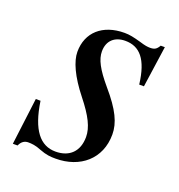

<svg xmlns="http://www.w3.org/2000/svg" viewBox="-92 -520 572 612"><g transform="rotate(20 194.5 -214.5)"><path d="M366 -442H352C344 -428 337 -424 322 -424C314 -424 305 -425 286 -431C261 -438 247 -441 230 -441C156 -441 109 -399 109 -333C109 -301 129 -256 172 -202C211 -153 228 -119 228 -87C228 -38 199 -10 152 -10C100 -10 66 -51 52 -146H36L16 13H32C39 -3 50 -8 61 -8C72 -8 86 -7 105 1C128 10 143 11 160 11C243 11 304 -40 304 -123C304 -162 286 -201 236 -259C197 -305 182 -334 182 -361C182 -398 206 -418 241 -418C290 -418 320 -385 330 -302H346Z"/></g></svg>

Font: STIXGeneral
Style: Italic
Weight: 400
Italic angle: -16.33°
Designer: MicroPress Inc., with final additions and corrections provided by Coen Hoffman, Elsevier (retired)
Version: Version 1.1.0